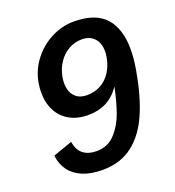

<svg xmlns="http://www.w3.org/2000/svg" viewBox="-135 -841 869 955"><g transform="rotate(-20 300.0 -363.5)"><path d="M44 -141 145.5 -177Q153.5 -130.5 180.5 -110.2Q207.5 -90 250 -90Q309.5 -90 348 -131.8Q386.5 -173.5 407 -231.5Q427.5 -289.5 442 -361.5Q409.5 -314.5 367.8 -293.8Q326 -273 272.5 -273Q215.5 -273 174.2 -296.2Q133 -319.5 111.2 -361.2Q89.5 -403 89.5 -457.5Q89.5 -482.5 94 -508.5Q105.5 -573.5 145.8 -625.2Q186 -677 243.2 -706Q300.5 -735 361.5 -735Q476.5 -735 529 -676.2Q581.5 -617.5 581.5 -510Q581.5 -459 571 -399.5Q548.5 -271 509.5 -181.5Q470.5 -92 405.8 -42Q341 8 245.5 8Q185 8 141.2 -10.2Q97.5 -28.5 73 -62Q48.5 -95.5 44 -141ZM455.5 -511.5Q458.5 -528 458.5 -542.5Q458.5 -586 435 -612Q411.5 -638 368.5 -638Q331 -638 298.8 -619.5Q266.5 -601 244.8 -568.5Q223 -536 215.5 -494.5Q212.5 -478 212.5 -462.5Q212.5 -419.5 235.2 -393.8Q258 -368 301 -368Q342 -368 374.2 -386.2Q406.5 -404.5 427.2 -437Q448 -469.5 455.5 -511.5Z"/></g></svg>

Font: JuliaMono BoldItalic
Style: Regular
Weight: 700
Italic angle: -9°
Monospace: yes
Designer: cormullion
Foundry: corm
Version: Version 0.049; ttfautohint (v1.8.4)